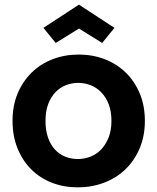

<svg xmlns="http://www.w3.org/2000/svg" viewBox="-20 -798 678 827"><path d="M604 -277Q604 -212 581.5 -159Q559 -106 520 -68.5Q481 -31 428 -11Q375 9 315 9Q255 9 203.5 -11Q152 -31 114.5 -68.5Q77 -106 55.5 -159Q34 -212 34 -277Q34 -343 56 -395.5Q78 -448 116.5 -485.5Q155 -523 207 -543Q259 -563 319 -563Q379 -563 431 -543Q483 -523 521.5 -485.5Q560 -448 582 -395.5Q604 -343 604 -277ZM176 -277Q176 -236 187 -205Q198 -174 217 -153.5Q236 -133 261.5 -123Q287 -113 315 -113Q343 -113 369 -123Q395 -133 415 -153.5Q435 -174 447.5 -205Q460 -236 460 -277Q460 -319 448 -349.5Q436 -380 416 -400.5Q396 -421 370.5 -431Q345 -441 317 -441Q289 -441 263.5 -431Q238 -421 218.5 -400.5Q199 -380 187.5 -349.5Q176 -319 176 -277ZM473 -678 420 -613 320 -675 220 -613 167 -678 320 -778Z"/></svg>

Font: SVN-Poppins SemiBold
Style: Regular
Weight: 600
Designer: Ninad Kale (Devanagari), Jonny Pinhorn (Latin)
Foundry: Indian Type Foundry
Version: Version 3.002 2017